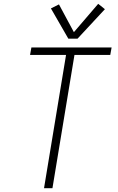

<svg xmlns="http://www.w3.org/2000/svg" viewBox="-20 -983 616 1003"><path d="M210 0H254L369 -696H556L563 -735H144L137 -696H325ZM337 -781H385L528 -935L493 -963L366 -815L288 -960L246 -939Z"/></svg>

Font: Iosevka Sparkle Extralight
Style: Italic
Weight: 200
Italic angle: -9°
Designer: Belleve Invis
Foundry: Belleve Invis
Version: Version 4.5.0; ttfautohint (v1.8.3)